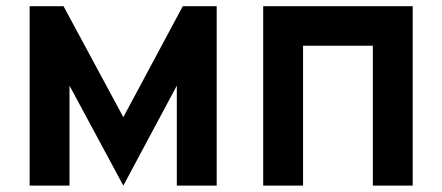

<svg xmlns="http://www.w3.org/2000/svg" viewBox="-20 -582 1387 602"><path d="M197.9 -313.5V0H72.9V-562.5H179.2L366.7 -214.6L553.1 -562.5H659.4V0H534.4V-313.5L366.7 0Z M1274 -562.5V0H1149V-438.5H930.2V0H805.2V-562.5Z"/></svg>

Font: Vladivostok Bold
Style: Regular
Weight: 700
Width: 4
Designer: Michael Sharanda
Foundry: Michael Sharanda
Version: Version 1.005